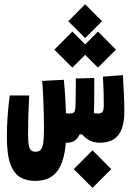

<svg xmlns="http://www.w3.org/2000/svg" viewBox="-20 -676 626 916"><path d="M147.5 187Q106.9 187 76.7 169.7Q46.4 152.3 29.5 106.4Q12.7 60.5 12.7 -23.9Q12.7 -71.8 16.4 -122.1Q20 -172.4 26.4 -220.7H119.6Q116.7 -173.3 115.2 -121.6Q113.8 -69.8 113.8 -36.1Q113.8 -3.4 116.9 14.9Q120.1 33.2 127.9 40.5Q135.7 47.9 148.9 47.9Q164.6 47.9 173.6 39.1Q182.6 30.3 186.3 6.6Q189.9 -17.1 189.9 -61.5Q189.9 -87.4 189 -126.2Q188 -165 186.3 -208Q184.6 -251 181.2 -290L284.7 -295.4Q292 -221.7 293.9 -157Q295.9 -92.3 295.9 -51.8Q295.9 25.9 283.4 73.2Q271 120.6 249.5 145.3Q228 169.9 201.7 178.5Q175.3 187 147.5 187ZM298.8 4.9Q274.4 4.9 248.8 -4.9Q223.1 -14.6 207.5 -39.1L227.1 -152.3Q247.1 -143.1 272.7 -138.7Q298.3 -134.3 310.5 -134.3Q329.1 -134.3 334.5 -142.1Q339.8 -149.9 340.3 -174.8Q340.8 -196.3 341.1 -217.3Q341.3 -238.3 341.6 -259.5Q341.8 -280.8 341.8 -301.8L429.7 -303.7Q429.7 -274.4 429.7 -244.1Q429.7 -213.9 429.4 -184.8Q429.2 -155.8 427.7 -128.9Q426.3 -97.7 417 -74.2Q407.7 -50.8 398.4 -35.2H359.9Q350.6 -14.6 336.2 -4.9Q321.8 4.9 298.8 4.9ZM455.6 4.9Q420.9 4.9 395.5 -13.2Q370.1 -31.2 344.2 -69.8L367.2 -161.1Q391.1 -148.9 408.9 -141.6Q426.8 -134.3 446.8 -134.3Q463.9 -134.3 469.5 -143.3Q475.1 -152.3 475.1 -173.3Q475.1 -200.7 474.4 -234.1Q473.6 -267.6 471.2 -310.5L566.4 -317.4Q568.8 -268.1 571 -226.8Q573.2 -185.5 573.2 -143.6Q573.2 -69.8 545.2 -32.5Q517.1 4.9 455.6 4.9ZM386.2 -494.6 305.7 -574.7 386.2 -655.8 466.8 -574.7ZM447.3 -353.5 361.3 -439 447.3 -525.4 533.2 -439ZM325.2 -353.5 239.3 -439 325.2 -525.4 411.1 -439ZM421.4 220.2 332 130.9 421.4 41 510.7 130.9Z"/></svg>

Font: Cascadia Code
Style: Regular
Weight: 400
Monospace: yes
Designer: Aaron Bell
Foundry: Saja Typeworks
Version: Version 2106.017